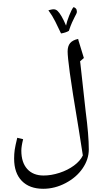

<svg xmlns="http://www.w3.org/2000/svg" viewBox="-20 -1048 635 1195"><path d="M495.6 -80.6 470.2 -242.2Q427.7 -496.1 414.3 -595.9Q400.9 -695.8 400.9 -727.5Q400.9 -761.2 416.5 -779.8Q432.1 -798.3 466.3 -805.7Q467.8 -799.3 469.2 -793.9Q470.7 -788.6 502 -687L478.5 -666.5L480.5 -650.9L513.2 -354.5Q532.7 -205.6 532.7 -118.2Q532.7 -56.2 494.1 0Q455.6 56.2 388.2 91.6Q320.8 127 249 127Q163.6 127 115.7 77.9Q67.9 28.8 67.9 -61Q67.9 -89.8 71.5 -115.5Q75.2 -141.1 87.4 -190.4L124 -181.6Q112.8 -137.7 112.8 -110.4Q112.8 -37.1 149.4 3.7Q186 44.4 251.5 44.4Q298.8 44.4 350.1 27.8Q401.4 11.2 440.4 -17.6Q479.5 -46.4 495.6 -80.6ZM389.6 -830.1ZM33.2 127.4ZM230 -607.9ZM437 -1003.4Q445.3 -1002.4 451.9 -995.4Q458.5 -988.3 458.5 -975.1Q458.5 -968.8 454.8 -961.7Q451.2 -954.6 444.6 -941.9Q438 -929.2 428.7 -908.9Q419.4 -888.7 408.7 -856Q390.1 -844.7 359.9 -839.8Q342.3 -877.4 324.2 -913.8Q306.2 -950.2 281.2 -983.9L296.4 -987.8Q306.2 -990.2 314 -990.2Q327.1 -990.2 338.1 -980.2Q349.1 -970.2 363.3 -946Q377.4 -921.9 391.1 -888.7Q395.5 -912.6 410.4 -950.4Q425.3 -988.3 437 -1003.4ZM389.6 -830.1ZM376.5 -1027.8Z"/></svg>

Font: Noto Naskh Arabic UI
Style: Regular
Weight: 400
Designer: Monotype Design team
Foundry: Monotype Imaging Inc.
Version: Version 1.05